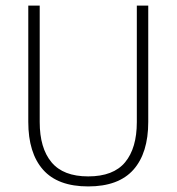

<svg xmlns="http://www.w3.org/2000/svg" viewBox="-20 -659 634 689"><path d="M296.5 10Q187.5 10 134.5 -50Q81.5 -110 81.5 -221.5V-639H122.5V-221Q122.5 -127.5 164.8 -76.8Q207 -26 296.5 -26Q387 -26 429 -76.8Q471 -127.5 471 -221V-639H512V-221.5Q512 -110 458.8 -50Q405.5 10 296.5 10Z"/></svg>

Font: Anek Malayalam Medium ExtraLight
Style: Regular
Weight: 250
Version: Version 1.003